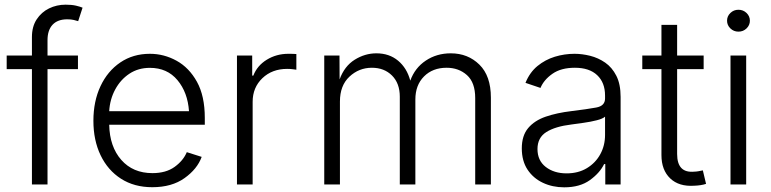

<svg xmlns="http://www.w3.org/2000/svg" viewBox="-20 -781 3263 813"><path d="M310.1 -545.9V-488.3H181.2V0H115.2V-488.3H8.3V-545.9H115.2V-624Q115.2 -668.5 135.3 -699Q155.3 -729.5 187.7 -745.4Q220.2 -761.2 257.8 -761.2Q283.7 -761.2 301.5 -757.1Q319.3 -752.9 329.6 -748.5L311 -691.4Q303.2 -693.8 292.2 -696.5Q281.2 -699.2 264.6 -699.2Q224.1 -699.2 202.6 -676.3Q181.2 -653.3 181.2 -610.8V-545.9Z M625 11.7Q548.3 11.7 492.4 -24.2Q436.5 -60.1 406 -123.5Q375.5 -187 375.5 -269.5Q375.5 -352.1 405.5 -416Q435.5 -480 489.5 -516.6Q543.5 -553.2 614.7 -553.2Q674.3 -553.2 727.5 -523.9Q780.8 -494.6 814 -434.6Q847.2 -374.5 847.2 -281.7V-252.9H442.4Q444.3 -159.7 493.7 -103.8Q543 -47.9 625.5 -47.9Q682.6 -47.9 719.2 -74.2Q755.9 -100.6 771 -136.7L834 -116.7Q815.4 -65.4 761.5 -26.9Q707.5 11.7 625 11.7ZM442.4 -310.1H780.3Q774.9 -389.6 731.4 -441.7Q688 -493.7 614.7 -493.7Q565.4 -493.7 527.8 -468.8Q490.2 -443.8 467.8 -402.1Q445.3 -360.4 442.4 -310.1Z M983.4 0V-545.9H1047.9V-460.9H1052.7Q1068.8 -502.9 1109.6 -528.1Q1150.4 -553.2 1201.2 -553.2Q1209 -553.2 1218.8 -553Q1228.5 -552.7 1234.9 -552.2V-485.8Q1231.4 -486.3 1220.2 -487.8Q1209 -489.3 1195.8 -489.3Q1132.3 -489.3 1091.1 -450Q1049.8 -410.6 1049.8 -350.1V0Z M1353 0V-545.9H1417.5L1418 -444.8Q1438.5 -501 1481.9 -528.1Q1525.4 -555.2 1573.7 -555.2Q1628.4 -555.2 1665.8 -523.9Q1703.1 -492.7 1717.3 -439.5Q1736.8 -493.7 1783 -524.4Q1829.1 -555.2 1888.7 -555.2Q1961.4 -555.2 2010 -507.3Q2058.6 -459.5 2058.6 -367.7V0H1992.2V-365.7Q1992.2 -431.6 1957.3 -462.9Q1922.4 -494.1 1871.1 -494.1Q1812 -494.1 1775.4 -457.3Q1738.8 -420.4 1738.8 -359.9V0H1672.9V-371.6Q1672.9 -428.2 1639.9 -461.2Q1606.9 -494.1 1554.7 -494.1Q1500 -494.1 1459.7 -456.5Q1419.4 -418.9 1419.4 -351.1V0Z M2369.1 12.2Q2319.3 12.2 2278.6 -7.1Q2237.8 -26.4 2213.6 -63Q2189.5 -99.6 2189.5 -152.8Q2189.5 -206.5 2216.3 -238.5Q2243.2 -270.5 2290.5 -286.9Q2337.9 -303.2 2399.4 -310.5Q2467.3 -318.8 2504.6 -325.7Q2542 -332.5 2542 -363.8V-376.5Q2542 -431.2 2508.8 -462.6Q2475.6 -494.1 2414.1 -494.1Q2355.5 -494.1 2319.1 -468.5Q2282.7 -442.9 2268.6 -408.7L2205.1 -430.2Q2223.1 -474.6 2255.9 -501.5Q2288.6 -528.3 2329.3 -540.8Q2370.1 -553.2 2412.6 -553.2Q2444.8 -553.2 2479 -544.7Q2513.2 -536.1 2542.5 -515.9Q2571.8 -495.6 2589.8 -460.2Q2607.9 -424.8 2607.9 -370.6V0H2543V-86.4H2538.1Q2520 -48.8 2477.8 -18.3Q2435.5 12.2 2369.1 12.2ZM2378.9 -46.9Q2428.7 -46.9 2465.3 -69.1Q2502 -91.3 2522 -128.2Q2542 -165 2542 -209.5V-287.1Q2532.7 -278.3 2506.8 -271.7Q2481 -265.1 2451.2 -261Q2421.4 -256.8 2399.9 -253.9Q2331.1 -245.6 2293.5 -221.9Q2255.9 -198.2 2255.9 -149.9Q2255.9 -101.1 2291 -74Q2326.2 -46.9 2378.9 -46.9Z M2959.5 -545.9V-488.3H2847.2V-128.9Q2847.2 -46.9 2920.4 -54.2Q2927.2 -54.2 2937.3 -55.9Q2947.3 -57.6 2956.1 -59.6L2969.7 -2.4Q2948.7 4.4 2919.9 5.4Q2855 9.8 2817.9 -25.6Q2780.8 -61 2780.8 -124.5V-488.3H2699.7V-545.9H2780.8V-675.8H2847.2V-545.9Z M3073.2 0V-545.9H3139.6V0ZM3106.9 -647Q3086.9 -647 3072.8 -660.6Q3058.6 -674.3 3058.6 -693.4Q3058.6 -712.4 3072.8 -726.1Q3086.9 -739.7 3106.9 -739.7Q3127 -739.7 3141.1 -726.1Q3155.3 -712.4 3155.3 -693.4Q3155.3 -674.3 3141.1 -660.6Q3127 -647 3106.9 -647Z"/></svg>

Font: Inter Light
Style: Regular
Weight: 300
Designer: Rasmus Andersson
Foundry: rsms
Version: Version 4.000;git-a52131595